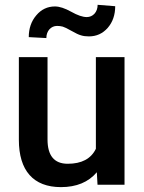

<svg xmlns="http://www.w3.org/2000/svg" viewBox="-20 -765 596 795"><path d="M384.3 -745.1C384.3 -714.4 364.3 -694.3 339.4 -694.3C322.3 -694.3 300.8 -701.7 274.9 -716.3C248.5 -731 226.1 -738.3 207.5 -738.3C176.8 -738.3 150.9 -726.1 130.4 -701.7C109.4 -677.2 99.1 -647 99.1 -611.3L171.9 -607.4C171.9 -637.2 191.4 -657.7 216.3 -657.7C224.6 -657.7 232.4 -656.7 239.7 -654.8C246.6 -652.8 258.8 -647 275.9 -637.2C293 -627.4 306.2 -621.1 315.4 -618.7C324.7 -615.7 335.4 -614.3 348.1 -614.3C379.4 -614.3 405.3 -626 426.3 -649.9C446.8 -673.8 457 -703.6 457 -739.3ZM383.8 0H495.6V-528.3H377V-148.9C356.9 -107.4 317.9 -86.9 260.3 -86.9C204.6 -86.9 176.8 -120.6 176.8 -187.5V-528.3H58.1V-186C58.1 -59.1 117.7 9.8 232.4 9.8C296.4 9.8 346.2 -10.7 380.9 -51.8Z"/></svg>

Font: Roboto Medium
Style: Regular
Weight: 500
Designer: Google
Version: Version 2.137; 2017